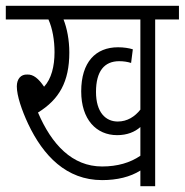

<svg xmlns="http://www.w3.org/2000/svg" viewBox="-20 -642 637 662"><path d="M515 -575H597V-622H0V-575H147C161 -544 168 -503 168 -462C168 -413 157 -370 132 -343C113 -371 95 -386 74 -385C52 -386 38 -370 38 -344C38 -312 55 -262 77 -215C129 -105 209 -21 332 -21C384 -21 429 -32 464 -54V0H515ZM386 -223C344 -223 311 -255 311 -325C311 -397 340 -431 391 -431C406 -431 419 -429 432 -425L438 -472C425 -476 407 -479 387 -479C310 -479 260 -428 260 -327C260 -230 312 -176 384 -176C418 -176 445 -187 464 -204V-105C429 -81 385 -68 332 -68C229 -68 158 -144 111 -254C184 -299 219 -360 219 -461C219 -504 211 -545 199 -575H464V-264C445 -240 419 -223 386 -223Z"/></svg>

Font: Noto Sans Devanagari ExtraCondensed Light
Style: Regular
Weight: 300
Width: 2
Designer: Jelle Bosma - Monotype Design Team
Foundry: Monotype Imaging Inc.
Version: Version 2.004